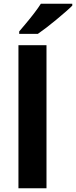

<svg xmlns="http://www.w3.org/2000/svg" viewBox="-20 -1000 404 1020"><path d="M227 0H78V-760H227ZM364 -970Q350 -956 327 -936Q304 -916 277.5 -894Q251 -872 225.5 -852.5Q200 -833 181 -820H82V-833Q98 -852 119.5 -877.5Q141 -903 162 -930.5Q183 -958 197 -980H364Z"/></svg>

Font: Noto Sans Kayah Li
Style: Bold
Weight: 700
Designer: Monotype Design Team, Sérgio Martins
Foundry: Monotype Imaging Inc.
Version: Version 2.002; ttfautohint (v1.8.4.7-5d5b)